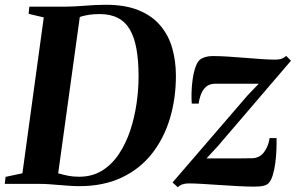

<svg xmlns="http://www.w3.org/2000/svg" viewBox="-35 -771 1240 805"><path d="M88 -743H235.5Q280 -743.5 323.8 -747.2Q367.5 -751 408.5 -751Q490 -751 546.2 -728Q602.5 -705 637 -664.2Q671.5 -623.5 687 -569.5Q702.5 -515.5 702.5 -453.5Q702.5 -357 677 -273Q651.5 -189 601 -125.5Q550.5 -62 474.5 -26.2Q398.5 9.5 297.5 9.5Q277.5 9.5 256.5 8Q235.5 6.5 214.2 4.8Q193 3 172.5 1.5Q152 0 133 0H-15L-11.5 -29.5L59 -44.5L148.5 -698L85 -713ZM205.5 -19.5 178 -52Q195.5 -48.5 213.2 -43.2Q231 -38 251.2 -34Q271.5 -30 297 -30Q351.5 -30 392.8 -55.5Q434 -81 463.2 -124.8Q492.5 -168.5 510.8 -223.2Q529 -278 537.5 -336.8Q546 -395.5 546 -450.5Q546 -516 537.2 -565.2Q528.5 -614.5 509.5 -647Q490.5 -679.5 459.2 -695.8Q428 -712 383 -712Q359 -712 340.2 -709.2Q321.5 -706.5 308.2 -702.5Q295 -698.5 286 -694.5L302.5 -721ZM1050 -420Q1037 -420 1018.5 -420Q1000 -420 978.8 -420Q957.5 -420 936.5 -420Q915.5 -420 897.2 -420Q879 -420 866.5 -420Q843 -419.5 829 -407.2Q815 -395 807.8 -376Q800.5 -357 798 -336.5H769Q767.5 -352.5 768 -380.5Q768.5 -408.5 772.8 -438.8Q777 -469 785.8 -493Q794.5 -517 810 -525.5Q815 -528.5 827.2 -532.2Q839.5 -536 857 -536Q884.5 -536 920 -533.8Q955.5 -531.5 992.8 -528.5Q1030 -525.5 1063 -523.2Q1096 -521 1118 -521Q1134 -521 1144.2 -524.2Q1154.5 -527.5 1165 -536.5L1185 -516.5L878.5 -158.5L831 -107Q850 -107 874.5 -107Q899 -107 925 -107Q951 -107 975.8 -107Q1000.5 -107 1020 -107.5Q1052 -107.5 1071 -131.8Q1090 -156 1095.5 -192H1124.5Q1125 -171 1124 -143.2Q1123 -115.5 1119.2 -87.2Q1115.5 -59 1108.5 -36.2Q1101.5 -13.5 1090.5 -2.5Q1083.5 4.5 1069.8 8Q1056 11.5 1031.5 11.5Q1003.5 11.5 965.2 9.5Q927 7.5 887.2 4.8Q847.5 2 812.8 0Q778 -2 756.5 -2Q741.5 -2 730.2 1.8Q719 5.5 710.5 14L688.5 -6L1002.5 -370.5Z"/></svg>

Font: Merriweather 96pt
Style: Bold Italic
Weight: 700
Italic angle: -7.8°
Version: Version 2.101